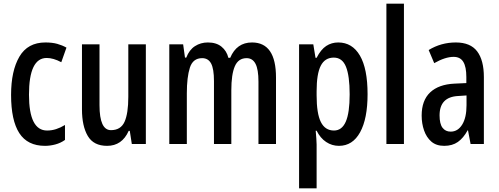

<svg xmlns="http://www.w3.org/2000/svg" viewBox="-20 -780 2703 1040"><path d="M224 10Q129 10 84.5 -59Q40 -128 40 -266Q40 -396 85 -473Q130 -550 226 -550Q263 -550 290 -542.5Q317 -535 340 -522L312 -443Q269 -466 233 -466Q137 -466 137 -267Q137 -73 235 -73Q260 -73 283.5 -80.5Q307 -88 332 -103V-22Q308 -5 279.5 2.5Q251 10 224 10Z M770 -540V0H694L683 -71H677Q641 10 560 10Q487 10 455.5 -43.5Q424 -97 424 -188V-540H519V-210Q519 -75 581 -75Q634 -75 654.5 -120Q675 -165 675 -256V-540Z M1345 -550Q1475 -550 1475 -360V0H1380V-338Q1380 -404 1364 -434.5Q1348 -465 1316 -465Q1271 -465 1252 -421Q1233 -377 1233 -291V0H1139V-341Q1139 -407 1123.5 -436Q1108 -465 1075 -465Q1025 -465 1008.5 -413.5Q992 -362 992 -275V0H897V-540H972L982 -468H989Q1005 -510 1036 -530Q1067 -550 1106 -550Q1152 -550 1180 -527Q1208 -504 1217 -467H1227Q1262 -550 1345 -550Z M1812 -550Q1888 -550 1929.5 -479Q1971 -408 1971 -270Q1971 -137 1930.5 -63.5Q1890 10 1816 10Q1778 10 1746.5 -11Q1715 -32 1695 -72H1690Q1692 -48 1693.5 -29Q1695 -10 1695 3V240H1600V-540H1677L1689 -467H1695Q1718 -512 1747 -531Q1776 -550 1812 -550ZM1788 -468Q1740 -468 1717.5 -424Q1695 -380 1695 -286V-263Q1695 -165 1718 -119Q1741 -73 1789 -73Q1832 -73 1853 -121Q1874 -169 1874 -269Q1874 -369 1854 -418.5Q1834 -468 1788 -468Z M2168 0H2073V-760H2168Z M2449 -550Q2528 -550 2564.5 -502Q2601 -454 2601 -362V0H2529L2515 -74H2513Q2490 -32 2460 -11Q2430 10 2386 10Q2343 10 2316.5 -13Q2290 -36 2277 -73.5Q2264 -111 2264 -154Q2264 -236 2310 -279.5Q2356 -323 2442 -327L2506 -330V-363Q2506 -418 2489.5 -445Q2473 -472 2437 -472Q2392 -472 2332 -438L2302 -509Q2369 -550 2449 -550ZM2462 -260Q2361 -255 2361 -155Q2361 -109 2377 -88Q2393 -67 2421 -67Q2460 -67 2483.5 -105Q2507 -143 2507 -210V-263Z"/></svg>

Font: Noto Sans Telugu ExtraCondensed Medium
Style: Regular
Weight: 500
Width: 2
Designer: Jelle Bosma - Monotype Design Team
Foundry: Monotype Imaging Inc.
Version: Version 2.005; ttfautohint (v1.8.4.7-5d5b)